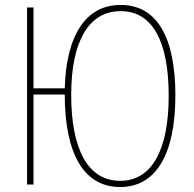

<svg xmlns="http://www.w3.org/2000/svg" viewBox="-20 -744 783 774"><path d="M463 10C608 11 687 -121 687 -359C687 -595 612 -724 467 -724C327 -725 247 -603 241 -388H115V-714H89V0H115V-363H241C241 -124 318 9 463 10ZM463 -15C335 -16 267 -141 267 -362C267 -577 338 -700 467 -699C594 -699 660 -579 660 -358C660 -137 591 -14 463 -15Z"/></svg>

Font: Noto Sans Condensed Thin
Style: Regular
Weight: 100
Width: 3
Designer: Monotype Design Team
Foundry: Monotype Imaging Inc.
Version: Version 2.013